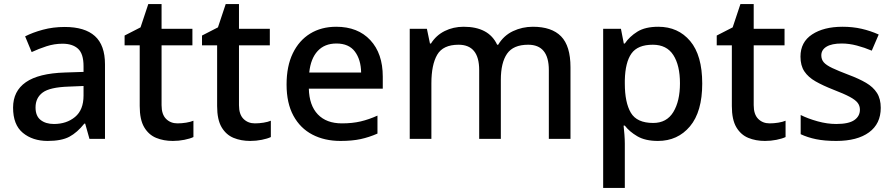

<svg xmlns="http://www.w3.org/2000/svg" viewBox="-20 -680 4376 940"><path d="M297 -548Q395 -548 444.5 -503.5Q494 -459 494 -365V0H418L397 -75H393Q358 -31 319.5 -10.5Q281 10 213 10Q140 10 92 -29.5Q44 -69 44 -153Q44 -234 106.5 -277.5Q169 -321 298 -325L389 -328V-356Q389 -417 362 -441.5Q335 -466 286 -466Q246 -466 207.5 -453.5Q169 -441 135 -425L103 -502Q140 -521 190 -534.5Q240 -548 297 -548ZM316 -256Q224 -253 189 -227Q154 -201 154 -154Q154 -112 179 -92.5Q204 -73 244 -73Q306 -73 347.5 -107.5Q389 -142 389 -212V-259Z M849 -76Q870 -76 891.5 -79.5Q913 -83 927 -89V-9Q910 -1 882.5 4.5Q855 10 826 10Q781 10 744.5 -5Q708 -20 686 -57Q664 -94 664 -161V-458H590V-506L668 -546L706 -660H771V-539H922V-458H771V-165Q771 -120 793 -98Q815 -76 849 -76Z M1228 -76Q1249 -76 1270.5 -79.5Q1292 -83 1306 -89V-9Q1289 -1 1261.5 4.5Q1234 10 1205 10Q1160 10 1123.5 -5Q1087 -20 1065 -57Q1043 -94 1043 -161V-458H969V-506L1047 -546L1085 -660H1150V-539H1301V-458H1150V-165Q1150 -120 1172 -98Q1194 -76 1228 -76Z M1626 -549Q1732 -549 1793 -483.5Q1854 -418 1854 -305V-246H1492Q1494 -164 1536 -120Q1578 -76 1654 -76Q1705 -76 1745.5 -85.5Q1786 -95 1828 -114V-26Q1787 -8 1745.5 1Q1704 10 1647 10Q1569 10 1509.5 -21Q1450 -52 1416.5 -113.5Q1383 -175 1383 -266Q1383 -356 1413.5 -419Q1444 -482 1498.5 -515.5Q1553 -549 1626 -549ZM1627 -467Q1569 -467 1535 -430Q1501 -393 1494 -325H1748Q1747 -388 1717.5 -427.5Q1688 -467 1627 -467Z M2589 -549Q2681 -549 2727 -502Q2773 -455 2773 -351V0H2667V-337Q2667 -461 2566 -461Q2493 -461 2462.5 -417Q2432 -373 2432 -289V0H2326V-337Q2326 -461 2225 -461Q2149 -461 2120.5 -412Q2092 -363 2092 -272V0H1986V-539H2070L2085 -467H2090Q2115 -507 2157 -528Q2199 -549 2250 -549Q2373 -549 2414 -461H2419Q2446 -506 2491.5 -527.5Q2537 -549 2589 -549Z M3203 -549Q3300 -549 3359 -479Q3418 -409 3418 -271Q3418 -133 3358 -61.5Q3298 10 3201 10Q3139 10 3100 -13Q3061 -36 3039 -65H3033Q3035 -48 3037 -22.5Q3039 3 3039 23V240H2933V-539H3020L3034 -467H3039Q3062 -501 3100.5 -525Q3139 -549 3203 -549ZM3176 -461Q3102 -461 3071.5 -418Q3041 -375 3039 -287V-271Q3039 -178 3068.5 -128Q3098 -78 3178 -78Q3244 -78 3276.5 -131.5Q3309 -185 3309 -272Q3309 -360 3276.5 -410.5Q3244 -461 3176 -461Z M3748 -76Q3769 -76 3790.5 -79.5Q3812 -83 3826 -89V-9Q3809 -1 3781.5 4.5Q3754 10 3725 10Q3680 10 3643.5 -5Q3607 -20 3585 -57Q3563 -94 3563 -161V-458H3489V-506L3567 -546L3605 -660H3670V-539H3821V-458H3670V-165Q3670 -120 3692 -98Q3714 -76 3748 -76Z M4292 -152Q4292 -74 4234.5 -32Q4177 10 4074 10Q4017 10 3975.5 1.5Q3934 -7 3900 -23V-117Q3936 -99 3983 -86Q4030 -73 4074 -73Q4135 -73 4162.5 -92Q4190 -111 4190 -143Q4190 -162 4179 -176.5Q4168 -191 4140 -206Q4112 -221 4060 -241Q4009 -261 3973 -281.5Q3937 -302 3918 -330.5Q3899 -359 3899 -403Q3899 -474 3956 -511.5Q4013 -549 4105 -549Q4155 -549 4198.5 -539Q4242 -529 4282 -511L4248 -432Q4213 -447 4175 -457Q4137 -467 4101 -467Q4052 -467 4026.5 -451.5Q4001 -436 4001 -409Q4001 -389 4013 -375Q4025 -361 4054.5 -347Q4084 -333 4134 -314Q4185 -295 4220 -274.5Q4255 -254 4273.5 -225Q4292 -196 4292 -152Z"/></svg>

Font: Noto Sans Khmer UI Medium
Style: Regular
Weight: 500
Designer: Danh Hong and the Monotype Design Team
Foundry: Monotype Imaging Inc.
Version: Version 2.002; ttfautohint (v1.8.4.7-5d5b)